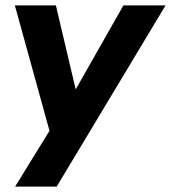

<svg xmlns="http://www.w3.org/2000/svg" viewBox="-20 -511 633 711"><path d="M36 180 182 -57 172 5 35 -491H187L270 -139H237L437 -491H593L190 180Z"/></svg>

Font: Nunito Sans 12pt ExtraBold
Style: Italic
Weight: 800
Italic angle: -9°
Designer: Vernon Adams
Foundry: Vernon Adams
Version: Version 3.101;gftools[0.9.27]